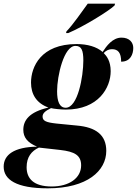

<svg xmlns="http://www.w3.org/2000/svg" viewBox="-92 -786 746 1046"><path d="M270 -615 268 -606H280C361 -640 500 -725 532 -756L535 -766H386C355 -724 307 -653 270 -615ZM168 240C384 240 487 144 487 36C487 -51 430 -93 327 -102L215 -113C160 -119 140 -127 140 -151C140 -168 153 -181 186 -197C201 -193 241 -189 267 -189C444 -189 511 -308 511 -398C511 -453 489 -481 473 -497C487 -512 502 -518 518 -518C551 -518 568 -499 568 -450C619 -450 634 -491 634 -525C634 -555 613 -581 570 -581C521 -581 488 -535 467 -503C435 -531 385 -546 325 -546C131 -546 77 -422 77 -336C77 -273 106 -224 172 -200C67 -176 35 -130 35 -79C35 -38 57 -9 110 13C-15 15 -72 57 -72 122C-72 192 -4 240 168 240ZM266 -199C232 -199 219 -234 219 -289C219 -373 256 -536 319 -536C352 -536 362 -512 362 -456C362 -369 332 -199 266 -199ZM190 230C90 230 53 186 53 125C53 70 79 37 120 18L236 31C315 40 350 60 350 115C350 184 285 230 190 230Z"/></svg>

Font: Noto Serif Display ExtraBold
Style: Italic
Weight: 800
Italic angle: -12°
Designer: Monotype Design Team
Foundry: Monotype Imaging Inc.
Version: Version 2.009